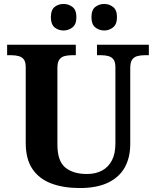

<svg xmlns="http://www.w3.org/2000/svg" viewBox="-20 -940 788 970"><path d="M382 10Q301 10 239.5 -13Q178 -36 144 -86Q110 -136 110 -218V-600Q110 -627 100.5 -639.5Q91 -652 74.5 -656.5Q58 -661 39 -661H16V-714H363V-661H341Q322 -661 305.5 -656.5Q289 -652 279.5 -638.5Q270 -625 270 -596V-210Q270 -126 310 -93.5Q350 -61 419 -61Q463 -61 495 -78Q527 -95 545 -129Q563 -163 563 -214V-600Q563 -627 553.5 -639.5Q544 -652 528 -656.5Q512 -661 493 -661H470V-714H732V-661H709Q690 -661 673.5 -656.5Q657 -652 647.5 -638.5Q638 -625 638 -596V-212Q638 -145 611 -95.5Q584 -46 527.5 -18Q471 10 382 10ZM507 -786Q481 -786 461.5 -801.5Q442 -817 442 -853Q442 -890 461.5 -905Q481 -920 507 -920Q531 -920 551 -905Q571 -890 571 -853Q571 -817 551 -801.5Q531 -786 507 -786ZM301 -786Q275 -786 256 -801.5Q237 -817 237 -853Q237 -890 256 -905Q275 -920 301 -920Q326 -920 346 -905Q366 -890 366 -853Q366 -817 346 -801.5Q326 -786 301 -786Z"/></svg>

Font: Noto Rashi Hebrew
Style: Bold
Weight: 700
Version: Version 1.006